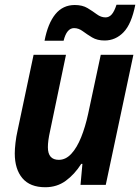

<svg xmlns="http://www.w3.org/2000/svg" viewBox="-20 -776 588 806"><path d="M170 10Q106 10 74 -28Q42 -66 42 -132Q42 -150 45 -176.5Q48 -203 54 -229L121 -546H257L190 -225Q181 -185 181 -158Q181 -105 227 -105Q256 -105 279.5 -130.5Q303 -156 320.5 -199.5Q338 -243 350 -298L403 -546H540L424 0H318L326 -88H321Q293 -44 256 -17Q219 10 170 10ZM167 -605Q181 -678 212.5 -716.5Q244 -755 294 -755Q326 -755 347.5 -742Q369 -729 386.5 -716Q404 -703 423 -703Q438 -703 449 -715.5Q460 -728 469 -756H548Q532 -675 498.5 -640.5Q465 -606 419 -606Q388 -606 366.5 -619Q345 -632 327.5 -645Q310 -658 291 -658Q260 -658 247 -605Z"/></svg>

Font: Noto Sans SemiCondensed
Style: Bold Italic
Weight: 700
Width: 4
Italic angle: -12°
Designer: Monotype Design Team
Foundry: Monotype Imaging Inc.
Version: Version 2.013; ttfautohint (v1.8.4.7-5d5b)